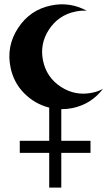

<svg xmlns="http://www.w3.org/2000/svg" viewBox="-20 -698 510 874"><path d="M204 -208Q138 -225 90 -273.5Q42 -322 28 -391Q8 -487 62 -570Q116 -653 212 -673Q298 -691 375 -649Q349 -651 322 -645Q246 -629 203 -563.5Q160 -498 176 -421.5Q192 -345 257.5 -302.5Q323 -260 400 -276Q426 -281 449 -294Q396 -224 310 -206Q285 -201 259 -201V-57H392V-2H259V156H204V-2H70V-57H204Z"/></svg>

Font: Astronomicon
Style: Regular
Weight: 400
Version: Version 1.1